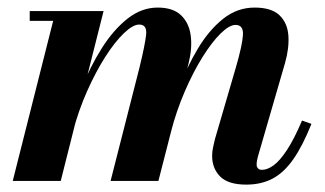

<svg xmlns="http://www.w3.org/2000/svg" viewBox="-20 -490 881 520"><path d="M647 10Q598 10 576.2 -12Q554.5 -34 554.5 -68Q554.5 -79 557.2 -91.8Q560 -104.5 562.5 -114.5L619 -308Q636.5 -368.5 638 -395.5Q639.5 -422.5 618 -422.5Q601 -422.5 577.2 -399Q553.5 -375.5 528.2 -335Q503 -294.5 480.5 -242.5Q458 -190.5 443 -133H427Q442 -190 464 -249.2Q486 -308.5 516 -358.5Q546 -408.5 584.2 -439Q622.5 -469.5 669.5 -469.5Q715 -469.5 736.8 -448.8Q758.5 -428 761 -394Q763.5 -360 752 -319.5L678.5 -66Q677 -61 676 -55Q675 -49 675 -44Q675 -38 678.8 -34Q682.5 -30 689.5 -30Q704 -30 721 -42.2Q738 -54.5 757.2 -83.8Q776.5 -113 798 -163.5L823.5 -154.5Q799.5 -94.5 774 -58.2Q748.5 -22 717.8 -6Q687 10 647 10ZM14.5 0 124 -433.5H60.5V-460H260.5L144.5 0ZM279.5 0 358 -308Q373 -369.5 375.8 -396.5Q378.5 -423.5 357 -423.5Q340 -423.5 315.5 -400Q291 -376.5 265 -335.8Q239 -295 215.8 -242.8Q192.5 -190.5 177.5 -133H161.5Q176.5 -190 200 -249Q223.5 -308 254.8 -358Q286 -408 324.5 -438.8Q363 -469.5 407 -469.5Q448.5 -469.5 470.2 -448.8Q492 -428 496.5 -394Q501 -360 491 -319.5L409 0Z"/></svg>

Font: Bodoni Moda 9pt
Style: Bold Italic
Weight: 700
Italic angle: -13°
Designer: Owen Earl
Foundry: indestructible type
Version: Version 2.004